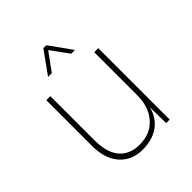

<svg xmlns="http://www.w3.org/2000/svg" viewBox="-204 -865 1008 1008"><g transform="rotate(-45 300.0 -361.0)"><path d="M274 12Q195 12 147.5 -41.5Q100 -95 100 -189V-530H130V-202Q130 -111 169.5 -64.5Q209 -18 282 -18Q362 -18 409 -71Q456 -124 456 -213V-530H486V0H460L458 -119Q443 -57 395 -22.5Q347 12 274 12ZM193 -610 282 -734H304L393 -610H365L293 -709L221 -610Z"/></g></svg>

Font: Geist Mono Thin
Style: Regular
Weight: 100
Monospace: yes
Designer: Basement.studio, Andrés Briganti, Mateo Zaragoza
Foundry: Basement.studio, Vercel, Andrés Briganti, Guido Ferreyra, Mateo Zaragoza
Version: Version 1.500; ttfautohint (v1.8.4.7-5d5b)